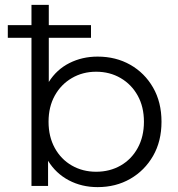

<svg xmlns="http://www.w3.org/2000/svg" viewBox="-20 -762 728 787"><path d="M380 5Q315 5 262 -23Q209 -51 177 -103V0H109V-607H12V-659H109V-742H180V-659H353V-607H180V-426Q212 -477 264.5 -503.5Q317 -530 380 -530Q455 -530 514 -496.5Q573 -463 607.5 -403Q642 -343 642 -263Q642 -183 607.5 -123Q573 -63 514 -29Q455 5 380 5ZM374 -58Q430 -58 474.5 -83.5Q519 -109 544.5 -155.5Q570 -202 570 -263Q570 -324 544.5 -370Q519 -416 474.5 -442Q430 -468 374 -468Q319 -468 274.5 -442Q230 -416 204.5 -370Q179 -324 179 -263Q179 -202 204.5 -155.5Q230 -109 274.5 -83.5Q319 -58 374 -58Z"/></svg>

Font: Montserrat
Style: Regular
Weight: 400
Designer: Julieta Ulanovsky
Foundry: Julieta Ulanovsky
Version: Version 9.000; ttfautohint (v1.8.4.7-5d5b)